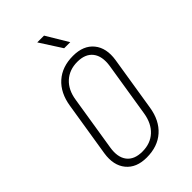

<svg xmlns="http://www.w3.org/2000/svg" viewBox="-280 -1050 1160 1160"><g transform="rotate(-45 300.0 -470.0)"><path d="M254 10Q166 10 121.5 -44.5Q77 -99 91 -190L147 -540Q162 -635 221 -687.5Q280 -740 373 -740Q462 -740 506.5 -685.5Q551 -631 537 -540L481 -190Q466 -95 407 -42.5Q348 10 254 10ZM261 -34Q330 -34 374.5 -75Q419 -116 431 -190L487 -540Q498 -614 466 -655Q434 -696 366 -696Q298 -696 253 -655Q208 -614 197 -540L141 -190Q129 -116 160.5 -75Q192 -34 261 -34ZM368 -810 278 -950H336L420 -810Z"/></g></svg>

Font: JetBrains Mono NL Thin
Style: Italic
Weight: 100
Italic angle: -9°
Monospace: yes
Designer: Philipp Nurullin, Konstantin Bulenkov
Foundry: JetBrains
Version: Version 2.305; ttfautohint (v1.8.4.7-5d5b)